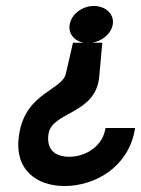

<svg xmlns="http://www.w3.org/2000/svg" viewBox="-20 -611 472 642"><path d="M44 -162C25 -45 101 11 196 11C299 11 407 -53 430 -173L432 -183H333L331 -174C318 -116 258 -84 205 -87C164 -89 135 -111 142 -162C152 -239 301 -227 312 -356L322 -468H224L201 -368C192 -309 66 -304 44 -162ZM213 -529C207 -494 235 -467 274 -467C313 -467 351 -494 357 -529C363 -564 333 -591 294 -591C255 -591 219 -564 213 -529Z"/></svg>

Font: Charger Sport
Style: BdExtObl
Weight: 700
Designer: Jasper
Foundry: Cannot Into Space Fonts
Version: Version 1.1